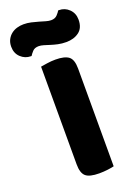

<svg xmlns="http://www.w3.org/2000/svg" viewBox="-205 -912 694 984"><g transform="rotate(-20 142.0 -420.5)"><path d="M159 8Q106 8 85.5 -10Q65 -28 65 -75V-608Q77 -610 100 -613.5Q123 -617 146 -617Q196 -617 218 -600Q240 -583 240 -534V-1Q229 2 206 5Q183 8 159 8ZM54 -843Q75 -843 95 -838.5Q115 -834 133.5 -828.5Q152 -823 167.5 -818.5Q183 -814 195 -814Q217 -814 229 -827Q241 -840 246 -849H250Q282 -849 305 -826.5Q328 -804 328 -769Q328 -724 300 -703Q272 -682 230 -682Q206 -682 185.5 -686.5Q165 -691 148 -696.5Q131 -702 116 -706.5Q101 -711 89 -711Q67 -711 55.5 -698.5Q44 -686 38 -676H34Q3 -676 -20.5 -698Q-44 -720 -44 -756Q-44 -778 -35.5 -794.5Q-27 -811 -13 -822Q1 -833 18.5 -838Q36 -843 54 -843Z"/></g></svg>

Font: Baloo Paaji 2 ExtraBold
Style: Regular
Weight: 800
Designer: Shuchita Grover, Noopur Datye and Ek Type
Foundry: Ek Type
Version: Version 1.640;hotconv 1.0.111;makeotfexe 2.5.65597; ttfautoh